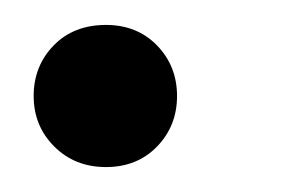

<svg xmlns="http://www.w3.org/2000/svg" viewBox="-20 -129 239 154"><path d="M65 5Q40 5 23.5 -11.5Q7 -28 7 -52Q7 -76 23 -92.5Q39 -109 65 -109Q90 -109 106 -92.5Q122 -76 122 -52Q122 -28 106 -11.5Q90 5 65 5Z"/></svg>

Font: DM Sans 17pt
Style: Italic
Weight: 400
Italic angle: -10°
Version: Version 4.004;gftools[0.9.30]